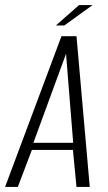

<svg xmlns="http://www.w3.org/2000/svg" viewBox="-41 -733 424 753"><path d="M-21 0 200 -591H259L311 0H259L245 -145H84L29 0ZM90 -173H246L218 -522ZM178 -633 269 -713H322L211 -633Z"/></svg>

Font: Alumni Sans Light
Style: Italic
Weight: 300
Italic angle: -8°
Version: Version 1.016